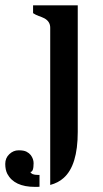

<svg xmlns="http://www.w3.org/2000/svg" viewBox="-101 -505 389 728"><path d="M48.8 203.1Q44.4 203.6 40 203.6H31.7Q-46.9 203.6 -73.2 154.3Q-81.1 138.7 -81.1 116.5Q-81.1 94.2 -65.7 79.6Q-50.3 64.9 -30.5 64.9Q-10.7 64.9 -0.7 70.1Q9.3 75.2 15.6 83Q26.4 97.7 26.4 113.8Q26.4 147 14.2 147Q19 158.2 42 158.2H48.8ZM89.4 -399.9Q89.4 -423.3 67.4 -435.5Q57.6 -440.4 46.1 -444.3Q34.7 -448.2 24.4 -455.1V-484.9H193.8V-4.9Q193.8 122.6 140.1 169.9Q120.1 188 89.4 196.3Z"/></svg>

Font: Stardos Stencil
Style: Regular
Weight: 400
Version: Version 1.000